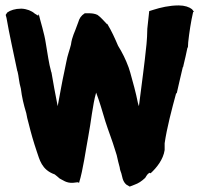

<svg xmlns="http://www.w3.org/2000/svg" viewBox="-20 -702 738 709"><path d="M1 -647 4 -636C14 -577 31 -502 44 -439L45 -438V-437C49 -423 50 -398 57 -375C61 -343 67 -317 77 -284C79 -272 82 -259 85 -249C96 -205 103 -181 116 -142C126 -114 133 -75 182 -58C188 -53 195 -48 200 -43C211 -38 225 -25 250 -27L267 -29L272 -27C287 -76 296 -145 306 -198C316 -249 322 -316 335 -360C348 -326 357 -294 369 -254C380 -219 395 -182 405 -148L411 -129C414 -114 419 -95 422 -84C423 -74 426 -68 428 -62L433 -42C436 -32 441 -25 447 -20L459 -13L477 -20C491 -25 502 -32 516 -45C524 -58 526 -61 533 -64L536 -62C558 -82 583 -113 588 -148V-173C596 -229 615 -301 630 -356L633 -359C639 -387 647 -419 655 -454H656L659 -467C663 -484 668 -504 672 -525L674 -528L675 -546C679 -583 685 -622 693 -657L696 -659L689 -668C679 -676 662 -682 640 -682C605 -682 572 -674 547 -666L531 -661L524 -596L523 -566C522 -557 522 -546 521 -539C512 -451 506 -415 493 -310C492 -314 490 -317 489 -323C482 -359 471 -398 461 -434L455 -453C444 -483 432 -507 416 -533C404 -561 392 -588 376 -614L375 -613C364 -624 353 -638 340 -647C330 -652 317 -653 309 -653H293C279 -644 273 -634 269 -620L263 -604C257 -585 246 -568 242 -537C238 -520 229 -497 225 -474L217 -435C210 -404 201 -352 193 -310C185 -348 175 -406 170 -435L169 -436V-437C160 -469 156 -503 149 -543C144 -578 129 -624 123 -650L121 -644L108 -652C97 -662 79 -669 60 -670H58C36 -670 18 -664 7 -656Z"/></svg>

Font: Vapor
Style: Blk
Weight: 900
Foundry: Cannot Into Space Fonts
Version: Version 0.179